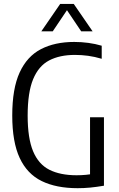

<svg xmlns="http://www.w3.org/2000/svg" viewBox="-20 -966 615 992"><path d="M381.2 6.3Q270.5 6.3 195.3 -30.6Q120.2 -67.4 81.8 -149.7Q43.3 -232.1 43.3 -369.3Q43.3 -508.2 81.5 -591.5Q119.7 -674.8 191.4 -712Q263.1 -749.3 363.4 -749.3Q400.6 -749.3 436.7 -744.4Q472.7 -739.5 505.5 -729.8V-662.3Q469 -673.1 435.3 -677.7Q401.6 -682.3 367.1 -682.3Q288.3 -682.3 234 -653.8Q179.6 -625.3 151.2 -556.9Q122.9 -488.6 122.9 -368.5Q122.9 -251.7 151 -184.4Q179.2 -117 235.5 -88.7Q291.7 -60.5 375.5 -60.5Q400.1 -60.5 423.5 -62.7Q446.9 -64.9 468.6 -69.2L445.2 -43.7V-360H517.1V-6.5Q479 0 446.2 3.2Q413.4 6.3 381.2 6.3ZM193.5 -804.1 291 -945.8H361L458.5 -804.1H399.5L320.2 -922H331.8L252.5 -804.1Z"/></svg>

Font: Encode Sans Condensed Thin
Style: Regular
Weight: 100
Width: 3
Designer: Multiple Designers
Foundry: Impallari Type
Version: Version 3.002